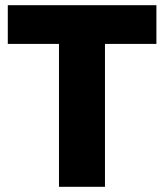

<svg xmlns="http://www.w3.org/2000/svg" viewBox="-20 -719 632 739"><path d="M207 -550H10V-699H582V-550H384V0H207Z"/></svg>

Font: Prompt
Style: Bold
Weight: 700
Designer: Katatrad Team
Foundry: CadsonDemak
Version: Version 1.000